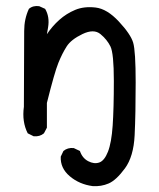

<svg xmlns="http://www.w3.org/2000/svg" viewBox="-20 -502 540 651"><path d="M294 129Q249 123 216.5 95.5Q184 68 186 29L195 10Q209 -2 230 0L251 10Q259 34 279 44.5Q299 55 316.5 49Q334 43 346 12.5Q358 -18 362 -76Q366 -134 366 -227.5Q366 -321 354.5 -344.5Q343 -368 320.5 -386.5Q298 -405 259.5 -386.5Q221 -368 206 -344.5Q191 -321 178 -289Q165 -257 139 -153V-69L129 -50Q115 -38 94 -40L74 -50Q54 -89 61 -140L62 -397Q62 -438 78 -472Q92 -484 113 -481L133 -472Q149 -445 143 -409L139 -386Q157 -413 181 -434.5Q205 -456 235 -468.5Q265 -481 304 -476.5Q343 -472 383 -429Q423 -386 431.5 -357.5Q440 -329 440 -222.5Q440 -116 436.5 -43.5Q433 29 403.5 69Q374 109 348.5 120Q323 131 294 129Z"/></svg>

Font: NaniFont Regular
Style: Regular
Weight: 400
Designer: Nanigashitei
Version: Version 1.036